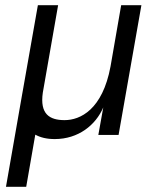

<svg xmlns="http://www.w3.org/2000/svg" viewBox="-20 -520 639 740"><path d="M191 16C282 16 349 -38 378 -106L359 0H437L525 -500H447L406 -264C375 -97 289 -57 229 -57C171 -57 133 -80 145 -163L204 -500H126L68 -171L66 -160L3 200H81L116 -1C136 10 160 16 191 16Z"/></svg>

Font: Uncut Sans
Style: Italic
Weight: 400
Italic angle: -10°
Designer: Kasper Nordkvist
Foundry: Uncut Type
Version: Version 1.111;FEAKit 1.0